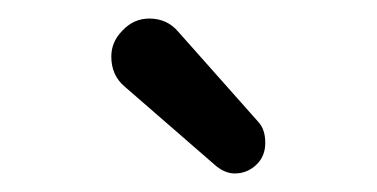

<svg xmlns="http://www.w3.org/2000/svg" viewBox="-20 -703 406 207"><path d="M213 -524 114 -610Q100 -622 100 -642Q100 -658 112 -670Q124 -683 141 -683Q160 -683 172 -669L259 -571Q266 -563 266 -549Q266 -535 257 -526Q247 -516 233 -516Q223 -516 213 -524Z"/></svg>

Font: Kiwi Maru Medium
Style: Regular
Weight: 500
Designer: Hiroki-Chan
Version: Version 1.100